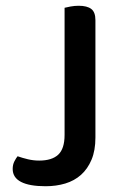

<svg xmlns="http://www.w3.org/2000/svg" viewBox="-20 -634 432 666"><path d="M116 -77Q160 -77 182 -97.5Q204 -118 204 -166V-607Q211 -609 225 -611.5Q239 -614 253 -614Q282 -614 296.5 -603Q311 -592 311 -564V-157Q311 -112 297.5 -80Q284 -48 261 -27.5Q238 -7 206.5 2.5Q175 12 138 12Q82 12 53 -3Q24 -18 24 -48Q24 -63 30 -74.5Q36 -86 41 -92Q58 -86 77 -81.5Q96 -77 116 -77Z"/></svg>

Font: Baloo Tammudu 2 Medium
Style: Regular
Weight: 500
Designer: Maithili Shingre, Omkar Shende and Ek Type
Foundry: Ek Type
Version: Version 1.640;hotconv 1.0.111;makeotfexe 2.5.65597; ttfautoh